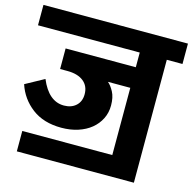

<svg xmlns="http://www.w3.org/2000/svg" viewBox="-117 -749 950 946"><g transform="rotate(15 358.5 -276.5)"><path d="M50 -15H509V-358H395Q411 -345 425.5 -318Q440 -291 440 -249Q440 -212 424.5 -181Q409 -150 381.5 -127.5Q354 -105 315.5 -92.5Q277 -80 231 -80Q140 -80 81 -125Q22 -170 -1 -240L94 -292Q137 -189 215 -189Q253 -189 276.5 -210.5Q300 -232 300 -269Q300 -311 270.5 -334.5Q241 -358 188 -358H151V-463H509V-538H-10V-642H727V-538H647V89H50Z"/></g></svg>

Font: Ek Mukta ExtraBold
Style: Regular
Weight: 800
Designer: Girish Dalvi and Yashodeep Gholap
Foundry: Ek Type
Version: Version 2.538;PS 1.002;hotconv 16.6.51;makeotf.lib2.5.65220;